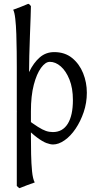

<svg xmlns="http://www.w3.org/2000/svg" viewBox="-20 -742 519 1006"><path d="M258 15Q244 15 223.5 7.5Q203 0 173.5 -22Q144 -44 102 -87Q107 -92 104 -99Q101 -106 100.5 -112.5Q100 -119 116 -121Q154 -93 178.5 -77.5Q203 -62 220.5 -56Q238 -50 257 -50Q308 -50 335 -93.5Q362 -137 362 -218Q362 -280 344 -325Q326 -370 298.5 -394Q271 -418 241 -418Q218 -418 195 -386.5Q172 -355 157 -297.5Q142 -240 142 -159Q142 -133 142 -106.5Q142 -80 142 -60.5Q142 -41 142 -35Q142 15 143 65.5Q144 116 148 156Q152 196 162 214Q140 222 121.5 228.5Q103 235 82 244Q77 241 74.5 238.5Q72 236 68 232Q68 213 68 176.5Q68 140 68 95Q68 50 68 3Q68 -44 68 -85Q68 -126 68 -154Q80 -209 95.5 -264.5Q111 -320 133.5 -366.5Q156 -413 188 -441Q220 -469 264 -469Q320 -469 358 -438Q396 -407 415.5 -358.5Q435 -310 435 -256Q435 -203 418.5 -154.5Q402 -106 376 -67.5Q350 -29 318.5 -7Q287 15 258 15ZM68 -157Q68 -177 68 -213.5Q68 -250 68 -288.5Q68 -327 68 -356Q68 -385 68 -389Q68 -426 67.5 -472.5Q67 -519 65.5 -564Q64 -609 60 -644Q56 -679 49 -691Q71 -699 89 -706Q107 -713 128 -722Q134 -720 136 -717Q138 -714 142 -710Q142 -694 140.5 -653.5Q139 -613 137 -559.5Q135 -506 133.5 -449.5Q132 -393 132 -346L142 -319V-162Z"/></svg>

Font: ChillKai
Style: Regular
Weight: 400
Designer: ChillType
Foundry: 寒蝉字型
Version: Version 2.000